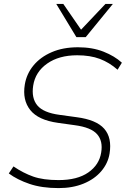

<svg xmlns="http://www.w3.org/2000/svg" viewBox="-20 -955 644 983"><path d="M280 8Q194 8 131 -13.5Q68 -35 25 -67L49 -103Q99 -69 150 -51Q201 -33 280 -33Q376 -33 432 -72Q488 -111 498 -174Q508 -233 477 -268Q446 -303 363 -314L277 -326Q176 -340 135 -391.5Q94 -443 107 -522Q116 -577 151.5 -620Q187 -663 245 -688Q303 -713 379 -713Q453 -713 510 -690.5Q567 -668 604 -634L582 -598Q540 -635 491 -653.5Q442 -672 375 -672Q282 -672 221.5 -629.5Q161 -587 150 -517Q140 -453 171 -415.5Q202 -378 285 -367L372 -355Q473 -342 513.5 -296Q554 -250 541 -169Q533 -119 498.5 -78.5Q464 -38 408 -15Q352 8 280 8ZM371 -765 268 -935H304L395 -803L520 -935H558L419 -765Z"/></svg>

Font: Mulish ExtraLight ExtraLight
Style: Italic
Weight: 250
Italic angle: -9°
Version: Version 3.603